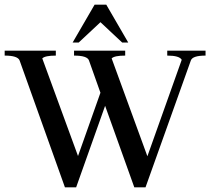

<svg xmlns="http://www.w3.org/2000/svg" viewBox="-30 -802 900 822"><path d="M425 -782 519 -620H493L400 -707L307 -620H281L375 -782ZM506 -585V-564Q460 -564 448 -552L601 -133L748 -546Q738 -564 686 -564V-585H850V-564Q794 -564 787 -543L593 0H545L420 -349L296 0H248L54 -543Q46 -564 -10 -564V-585H209V-564Q163 -564 151 -552L304 -134L400 -405L351 -543Q344 -564 287 -564V-585Z"/></svg>

Font: Judson
Style: Regular
Weight: 400
Version: Version 20110429